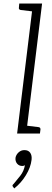

<svg xmlns="http://www.w3.org/2000/svg" viewBox="-20 -749 294 1077"><path d="M76 0 165 -729H216L127 0ZM110 0 121 -45 196 -36Q202 -35 204.5 -32Q207 -29 207 -23L204 0ZM182 -729 171 -684 96 -693Q91 -694 88 -697Q85 -700 86 -706L88 -729ZM60 308 54 300Q52 298 51 296Q50 294 50 291Q51 287 57 282Q74 262 94 236.5Q114 211 120 177Q117 180 113 181Q109 182 105 182Q87 182 76 169Q65 156 67 136Q70 119 84 106Q98 93 117 93Q139 93 149.5 108Q160 123 157 148Q152 190 125.5 233.5Q99 277 60 308Z"/></svg>

Font: Aleo Light
Style: Italic
Weight: 300
Italic angle: -7°
Designer: Alessio Laiso
Foundry: Alessio Laiso
Version: Version 2.001;gftools[0.9.29]